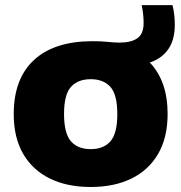

<svg xmlns="http://www.w3.org/2000/svg" viewBox="-20 -718 706 748"><path d="M333.5 10.5Q242 10.5 174.8 -22.2Q107.5 -55 70.5 -118.2Q33.5 -181.5 33.5 -273.5Q33.5 -412 113 -484.8Q192.5 -557.5 340 -557.5Q375.5 -557.5 400.5 -554.8Q425.5 -552 445.5 -552Q491 -552 515.2 -569Q539.5 -586 539.5 -628.5Q539.5 -643 538 -659.2Q536.5 -675.5 532 -698H652Q657.5 -676 659.2 -657.8Q661 -639.5 661 -621.5Q661 -562 635 -525.5Q609 -489 563.5 -474.5Q633 -402 633 -274Q633 -182 596 -118.5Q559 -55 491.8 -22.2Q424.5 10.5 333.5 10.5ZM333.5 -137Q383.5 -137 410.2 -167.5Q437 -198 437 -273.5Q437 -349.5 410 -379.5Q383 -409.5 333.5 -409.5Q283.5 -409.5 256.5 -379.5Q229.5 -349.5 229.5 -274Q229.5 -198.5 256.2 -167.8Q283 -137 333.5 -137Z"/></svg>

Font: Encode Sans SemiExpanded SemiExpanded ExtraBold
Style: Regular
Weight: 800
Width: 6
Designer: Multiple Designers
Foundry: Impallari Type
Version: Version 3.000; ttfautohint (v1.8.3) -l 8 -r 50 -G 200 -x 14 